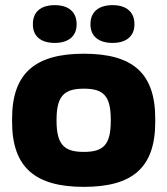

<svg xmlns="http://www.w3.org/2000/svg" viewBox="-20 -718 651 747"><path d="M27 -256V-244C27 -65 119 9 306 9C495 9 584 -65 584 -244V-256C584 -435 495 -509 306 -509C119 -509 27 -435 27 -256ZM108 -622C108 -579 137 -551 193 -551C248 -551 278 -579 278 -622V-625C278 -670 248 -698 193 -698C137 -698 108 -670 108 -625ZM200 -248V-252C200 -346 231 -373 306 -373C382 -373 411 -346 411 -252V-248C411 -154 382 -127 306 -127C231 -127 200 -154 200 -248ZM332 -622C332 -579 362 -551 418 -551C473 -551 503 -579 503 -622V-625C503 -670 473 -698 418 -698C362 -698 332 -670 332 -625Z"/></svg>

Font: LT Wave Black
Style: Regular
Weight: 900
Designer: Daniel Lyons
Version: Version 2.5 (Glyphs App)